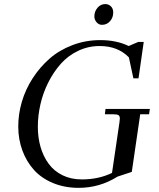

<svg xmlns="http://www.w3.org/2000/svg" viewBox="-20 -906 772 934"><path d="M68.8 -291Q68.8 -351.1 86.4 -411.1Q104 -471.2 138.7 -524.9Q173.3 -578.6 220.7 -620.4Q268.1 -662.1 332.3 -686.5Q396.5 -710.9 467.8 -710.9Q546.9 -710.9 606 -682.1L652.8 -702.1H679.2L653.8 -524.9H628.9L606.9 -627Q553.2 -682.1 464.8 -682.1Q409.2 -682.1 360.1 -658.7Q311 -635.3 275.9 -595.7Q240.7 -556.2 215.1 -505.4Q189.5 -454.6 176.8 -399.2Q164.1 -343.8 164.1 -289.1Q164.1 -236.8 177.2 -191.2Q190.4 -145.5 216.3 -109.9Q242.2 -74.2 283.7 -53.7Q325.2 -33.2 377.9 -33.2Q460 -33.2 524.9 -64.9L561 -310.1Q563 -323.7 563 -329.1Q563 -341.8 556.2 -345.9Q549.3 -350.1 530.8 -350.1H490.2L493.2 -376H709L705.1 -350.1H662.1L621.1 -69.8L551.8 -46.9Q464.8 7.8 362.8 7.8Q294.4 7.8 238.3 -15.4Q182.1 -38.6 145.5 -79.1Q108.9 -119.6 88.9 -173.8Q68.8 -228 68.8 -291ZM439 -826.2Q439 -850.1 454.3 -868.2Q469.7 -886.2 492.2 -886.2Q508.3 -886.2 519.5 -875.2Q530.8 -864.3 530.8 -845.2Q530.8 -820.3 515.1 -802.7Q499.5 -785.2 476.1 -785.2Q460.4 -785.2 449.7 -797.9Q439 -810.5 439 -826.2Z"/></svg>

Font: Dihjauti S
Style: Bold Italic
Weight: 700
Italic angle: -9°
Designer: T. Christopher White
Version: Version 3.0.0